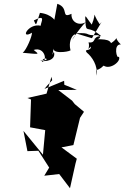

<svg xmlns="http://www.w3.org/2000/svg" viewBox="-20 -919 659 1015"><path d="M252 -513 226 -424 125 -401 144 -393 139 -246 219 -231 207 -101 104 -227 125 -120 183 -122 240 -33 214 10 293 1 350 76 379 -54 386 -80 305 -140 368 -152 403 -296 424 -328 375 -369 361 -387 288 -443 386 -444 320 -471 319 -492 215 -449 229 -466 256 -495ZM507 -791C460 -860 495 -858 465 -789C425 -840 429 -855 433 -785C439 -747 449 -786 515 -728C465 -728 492 -689 448 -695C460 -654 424 -643 461 -673C460 -644 421 -664 439 -641C466 -619 498 -573 491 -519C487 -575 481 -527 528 -572C563 -548 624 -597 608 -620C598 -601 577 -687 619 -684C569 -732 623 -727 567 -691C553 -723 480 -703 469 -719C486 -701 528 -719 498 -733C418 -730 472 -748 380 -743L466 -717L517 -803ZM271 -791C286 -802 253 -845 191 -851C169 -784 173 -778 159 -811C226 -846 196 -803 195 -783C129 -798 83 -707 149 -746C150 -728 120 -655 100 -640C190 -632 191 -629 158 -655C218 -674 233 -593 201 -592C211 -630 258 -595 192 -600C217 -589 279 -600 265 -645C221 -572 260 -615 263 -662C261 -629 368 -649 352 -656C334 -736 410 -763 360 -708C360 -708 420 -797 441 -807C401 -776 354 -802 358 -846C299 -819 348 -877 283 -899L259 -769Z"/></svg>

Font: Hussar Lance
Style: ExBdObl
Weight: 700
Foundry: Cannot Into Space Fonts, PlusOne Fonts
Version: Version 2.270